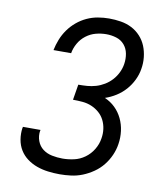

<svg xmlns="http://www.w3.org/2000/svg" viewBox="-84 -813 768 890"><g transform="rotate(10 300.0 -367.5)"><path d="M257 8Q229 8 201.5 4.5Q174 1 149 -8Q124 -17 103 -32.5Q82 -48 68.5 -70Q55 -92 50.5 -119Q46 -146 50 -174Q51 -175 51 -176Q51 -177 51 -179H134Q134 -178 134 -177Q134 -176 133 -176Q129 -150 137.5 -127Q146 -104 164.5 -90Q183 -76 207.5 -71Q232 -66 257 -66Q283 -66 310.5 -72Q338 -78 361.5 -95Q385 -112 400 -137Q415 -162 419 -189Q423 -212 420 -234Q417 -256 407.5 -275Q398 -294 382 -308Q366 -322 346 -330.5Q326 -339 303.5 -341Q281 -343 258 -343L270 -416Q291 -416 311.5 -417.5Q332 -419 352.5 -425Q373 -431 392 -442.5Q411 -454 426 -470.5Q441 -487 450.5 -507Q460 -527 463 -547Q467 -572 462.5 -596Q458 -620 443 -637.5Q428 -655 405 -662Q382 -669 358 -669Q333 -669 308.5 -662.5Q284 -656 263 -640Q242 -624 229 -601Q216 -578 212 -554H129Q134 -579 144 -604.5Q154 -630 170 -652.5Q186 -675 207.5 -693Q229 -711 254 -722.5Q279 -734 305.5 -738.5Q332 -743 358 -743Q386 -743 413.5 -738.5Q441 -734 464.5 -722Q488 -710 506 -690.5Q524 -671 534 -646.5Q544 -622 547 -594Q550 -566 545 -538Q541 -512 528.5 -486Q516 -460 497 -438.5Q478 -417 453.5 -401.5Q429 -386 402 -377Q430 -365 451 -344.5Q472 -324 485 -297Q498 -270 502 -239Q506 -208 501 -177Q497 -150 485.5 -124Q474 -98 456 -75.5Q438 -53 414 -36.5Q390 -20 364 -9.5Q338 1 310.5 4.5Q283 8 257 8Z"/></g></svg>

Font: Iosevka SS04 Extended Oblique
Style: Regular
Weight: 400
Width: 7
Italic angle: -9°
Monospace: yes
Designer: Belleve Invis
Foundry: Belleve Invis
Version: Version 19.0.0; ttfautohint (v1.8.4)